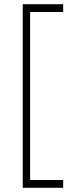

<svg xmlns="http://www.w3.org/2000/svg" viewBox="-20 -734 355 912"><path d="M88 158H280V121H123V-677H280V-714H88Z"/></svg>

Font: Kathrein 37 Thin Condensed
Style: Regular
Weight: 250
Width: 3
Designer: Lazydogs Typefoundry, based on Open Sans by Ascender Corporation
Foundry: Lazydogs Typefoundry
Version: Version 1.003;PS 001.003;hotconv 1.0.88;makeotf.lib2.5.64775